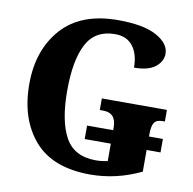

<svg xmlns="http://www.w3.org/2000/svg" viewBox="-81 -806 905 898"><g transform="rotate(10 371.0 -357.0)"><path d="M405 10Q528 10 645 -46V-149H711V-213H645V-222Q645 -262 655.5 -278.5Q666 -295 696 -295H706V-350H397V-295H413Q475 -295 475 -226V-213H351V-149H475V-66Q445 -60 419 -60Q316 -60 273.5 -137Q231 -214 231 -358Q231 -503 271.5 -580Q312 -657 407 -657Q462 -657 491 -619.5Q520 -582 520 -518Q588 -518 621 -544.5Q654 -571 654 -607Q654 -656 592 -690Q530 -724 409 -724Q233 -724 142 -622Q51 -520 51 -358Q51 -192 138.5 -91Q226 10 405 10Z"/></g></svg>

Font: Noto Serif SemiCondensed Extra
Style: Regular
Weight: 800
Width: 4
Designer: Monotype Design Team
Foundry: Monotype Imaging Inc.
Version: Version 1.002